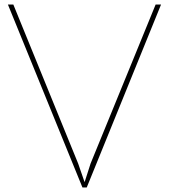

<svg xmlns="http://www.w3.org/2000/svg" viewBox="-20 -830 748 850"><path d="M693 -810 364 0H345L15 -810H39L326 -106L354 -25H355L381 -106L669 -810Z"/></svg>

Font: TypoPRO Sinkin Sans
Style: 100 Thin
Weight: 100
Designer: Keith Bates
Foundry: K-Type
Version: Sinkin Sans (version 1.0)  by Keith Bates   •   © 2014   www